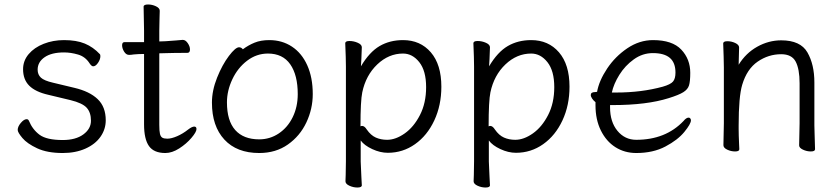

<svg xmlns="http://www.w3.org/2000/svg" viewBox="-20 -665 3747 857"><path d="M83 -356Q83 -394 108 -423.5Q133 -453 175 -469.5Q217 -486 266 -486Q321 -486 358.5 -470.5Q396 -455 426 -423Q428 -421 428 -414Q428 -400 417.5 -384.5Q407 -369 396 -369Q392 -369 388 -372.5Q384 -376 380 -382Q361 -412 328.5 -421.5Q296 -431 266 -431Q210 -431 179 -409.5Q148 -388 148 -354Q148 -332 162.5 -318.5Q177 -305 216 -296L312 -273Q380 -257 416 -222.5Q452 -188 452 -128Q452 -88 428.5 -54.5Q405 -21 361 -1.5Q317 18 260 18Q191 18 146 -3Q101 -24 80 -49Q59 -74 59 -85Q59 -100 73 -116.5Q87 -133 99 -133Q106 -133 109 -126Q125 -87 156.5 -63.5Q188 -40 260 -40Q318 -40 352 -65Q386 -90 386 -126Q386 -163 367 -184Q348 -205 295 -218L195 -242Q138 -255 110.5 -282.5Q83 -310 83 -356Z M577 -422Q565 -420 557 -420H556Q543 -420 534 -434.5Q525 -449 525 -463Q525 -477 536 -477H623V-528L621 -635Q621 -645 641 -645Q659 -645 676 -637Q693 -629 693 -617Q693 -596 692 -581L691 -528V-480L719 -481Q747 -483 766.5 -484.5Q786 -486 795 -487H796Q808 -487 818 -472.5Q828 -458 828 -444Q828 -429 816 -429Q756 -429 730 -428L691 -427V-108Q691 -80 694 -67.5Q697 -55 704.5 -50.5Q712 -46 727 -46Q745 -46 770.5 -57Q796 -68 820 -87Q837 -100 847 -100Q857 -100 857 -89Q857 -76 834.5 -49.5Q812 -23 780 -2.5Q748 18 718 18Q667 18 645 -13Q623 -44 623 -110V-424H618Q599 -424 577 -422Z M1182 -486Q1239 -486 1283 -457Q1327 -428 1351.5 -373.5Q1376 -319 1376 -245Q1376 -179 1347.5 -118.5Q1319 -58 1265 -20Q1211 18 1137 18Q1037 18 981.5 -42Q926 -102 926 -207Q926 -261 949 -318.5Q972 -376 1001.5 -415Q1031 -454 1047 -454Q1057 -454 1064 -445Q1088 -463 1116 -474.5Q1144 -486 1182 -486ZM1309 -245Q1309 -330 1275.5 -378Q1242 -426 1176 -426Q1125 -426 1083 -394Q1041 -362 1017 -311Q993 -260 993 -208Q993 -126 1030 -84.5Q1067 -43 1137 -43Q1185 -43 1224.5 -69.5Q1264 -96 1286.5 -142Q1309 -188 1309 -245Z M1521 -472Q1521 -482 1540 -482Q1559 -482 1577 -474Q1595 -466 1595 -454L1593 -402L1591 -369Q1629 -433 1674.5 -459.5Q1720 -486 1779 -486Q1856 -486 1903 -431.5Q1950 -377 1950 -278Q1950 -195 1918.5 -127.5Q1887 -60 1832.5 -21.5Q1778 17 1711 17Q1677 17 1641.5 0.5Q1606 -16 1590 -38V56Q1590 61 1593 124Q1595 154 1595 162Q1595 172 1575 172Q1557 172 1539.5 164Q1522 156 1522 144Q1522 128 1523 116L1524 55V-368Q1524 -403 1521 -472ZM1596 -103Q1607 -103 1617 -87Q1635 -61 1657.5 -51Q1680 -41 1708 -41Q1746 -41 1786.5 -69.5Q1827 -98 1854.5 -151.5Q1882 -205 1882 -276Q1882 -349 1851.5 -387.5Q1821 -426 1779 -426Q1715 -426 1664 -377.5Q1613 -329 1597 -253Q1589 -215 1589 -101Q1593 -103 1596 -103Z M2093 -472Q2093 -482 2112 -482Q2131 -482 2149 -474Q2167 -466 2167 -454L2165 -402L2163 -369Q2201 -433 2246.5 -459.5Q2292 -486 2351 -486Q2428 -486 2475 -431.5Q2522 -377 2522 -278Q2522 -195 2490.5 -127.5Q2459 -60 2404.5 -21.5Q2350 17 2283 17Q2249 17 2213.5 0.5Q2178 -16 2162 -38V56Q2162 61 2165 124Q2167 154 2167 162Q2167 172 2147 172Q2129 172 2111.5 164Q2094 156 2094 144Q2094 128 2095 116L2096 55V-368Q2096 -403 2093 -472ZM2168 -103Q2179 -103 2189 -87Q2207 -61 2229.5 -51Q2252 -41 2280 -41Q2318 -41 2358.5 -69.5Q2399 -98 2426.5 -151.5Q2454 -205 2454 -276Q2454 -349 2423.5 -387.5Q2393 -426 2351 -426Q2287 -426 2236 -377.5Q2185 -329 2169 -253Q2161 -215 2161 -101Q2165 -103 2168 -103Z M2820 -41Q2951 -41 3031 -125Q3043 -140 3054 -140Q3058 -140 3061 -136.5Q3064 -133 3064 -128Q3064 -112 3034.5 -76Q3005 -40 2950 -11Q2895 18 2820 18Q2768 18 2727 -8Q2686 -34 2662 -82.5Q2638 -131 2638 -195V-209Q2629 -216 2623 -225Q2617 -234 2617 -241Q2617 -254 2636 -254L2645 -255Q2654 -305 2690 -359Q2726 -413 2780 -449.5Q2834 -486 2895 -486Q2981 -486 3021 -443.5Q3061 -401 3061 -340Q3061 -302 3055.5 -284Q3050 -266 3030 -253.5Q3010 -241 2965 -227Q2867 -196 2716 -196H2703V-186Q2703 -121 2736 -81Q2769 -41 2820 -41ZM2938 -278Q2973 -288 2984 -301Q2995 -314 2995 -341Q2995 -385 2970 -406.5Q2945 -428 2894 -428Q2848 -428 2809 -400Q2770 -372 2744.5 -331Q2719 -290 2711 -252H2731Q2843 -252 2938 -278Z M3549 -115V-293Q3549 -357 3531.5 -390Q3514 -423 3467 -423Q3410 -423 3362 -390Q3314 -357 3293 -287Q3277 -234 3277 -105V-89Q3277 -63 3279 -21L3280 1Q3280 11 3261 11Q3243 11 3226 3Q3209 -5 3209 -17L3211 -115V-364L3210 -413L3208 -471Q3208 -481 3227 -481Q3245 -481 3262 -473Q3279 -465 3279 -453L3277 -376Q3309 -428 3360 -456.5Q3411 -485 3467 -485Q3553 -485 3584 -431Q3615 -377 3615 -297V-105L3616 -67L3618 1Q3618 11 3599 11Q3581 11 3564 3Q3547 -5 3547 -16V-17Z"/></svg>

Font: Fusion Kai T
Style: Regular
Weight: 400
Designer: Fontworks Inc.
Version: Version 24.134;May 13, 2024